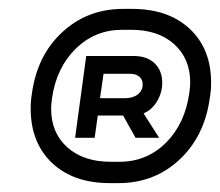

<svg xmlns="http://www.w3.org/2000/svg" viewBox="-20 -596 495 432"><path d="M49 -352Q49 -369 52 -387Q64 -472 120.5 -524Q177 -576 257 -576H277Q359 -576 407 -531Q455 -486 455 -410Q455 -393 452 -375Q440 -289 383.5 -236.5Q327 -184 247 -184H227Q145 -184 97 -229.5Q49 -275 49 -352ZM249 -232Q310 -232 353 -274.5Q396 -317 406 -387Q408 -403 408 -410Q408 -464 372 -496.5Q336 -529 275 -529H255Q194 -529 150.5 -486.5Q107 -444 97 -375Q95 -359 95 -352Q95 -297 131.5 -264.5Q168 -232 229 -232ZM174 -470H281Q311 -470 328 -453.5Q345 -437 345 -410Q345 -387 333 -367.5Q321 -348 303 -341L338 -286H285L257 -336H200L193 -286H149ZM260 -375Q279 -375 290 -383.5Q301 -392 301 -406Q301 -417 293.5 -423.5Q286 -430 272 -430H213L205 -375Z"/></svg>

Font: Neutral Grotesk
Style: Italic
Weight: 400
Italic angle: -8°
Designer: Nawras Khrais
Foundry: Nawras Khrais
Version: Version 1.000